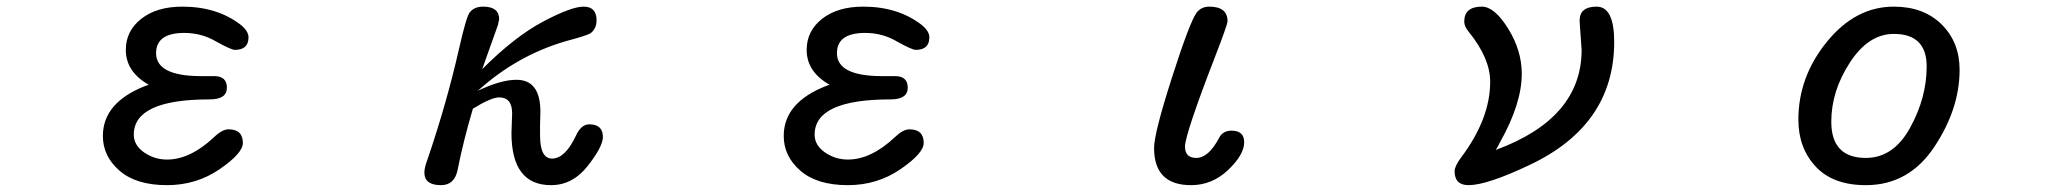

<svg xmlns="http://www.w3.org/2000/svg" viewBox="-20 -541 6040 564"><path d="M417 -292Q349.6 -330.1 349.6 -394.5Q349.6 -450.2 395 -485.8Q440.4 -521.5 515.6 -521.5Q618.2 -521.5 687.5 -467.8Q710 -449.2 710 -431.6Q710 -394.5 669.9 -394.5Q659.2 -394.5 615.2 -418.9Q572.3 -444.3 521.5 -444.3Q438.5 -444.3 438.5 -384.8Q438.5 -318.4 567.4 -317.4H609.4Q646.5 -317.4 646.5 -283.2Q646.5 -249 595.7 -249Q373 -249 373 -145.5Q373 -114.3 403.3 -93.3Q433.6 -72.3 470.7 -72.3Q539.1 -72.3 609.4 -138.7Q632.8 -161.1 651.4 -161.1Q693.4 -161.1 693.4 -121.1Q693.4 -90.8 625 -43.9Q556.6 2.9 470.7 2.9Q379.9 2.9 331.1 -39.6Q282.2 -82 282.2 -141.6Q282.2 -240.2 408.2 -289.1Z M1383.8 -274.4Q1451.2 -306.6 1497.1 -306.6Q1567.4 -306.6 1567.4 -212.9L1566.4 -172.9V-143.6Q1566.4 -75.2 1601.6 -75.2Q1639.6 -75.2 1670.9 -140.6Q1686.5 -175.8 1710.9 -175.8Q1751 -175.8 1751 -138.7Q1751 -110.4 1706.5 -53.7Q1662.1 2.9 1598.6 2.9Q1482.4 2.9 1482.4 -150.4L1484.4 -208Q1484.4 -254.9 1446.3 -254.9Q1422.9 -254.9 1369.1 -221.7Q1340.8 -126 1324.2 -42Q1315.4 2.9 1275.4 2.9Q1226.6 2.9 1226.6 -34.2Q1226.6 -48.8 1236.3 -74.2Q1293 -241.2 1328.1 -396.5Q1349.6 -491.2 1359.4 -503.9Q1372.1 -521.5 1399.4 -521.5Q1446.3 -521.5 1446.3 -484.4L1442.4 -466.8L1396.5 -337.9Q1492.2 -433.6 1575.2 -477.5Q1658.2 -521.5 1694.3 -521.5Q1732.4 -521.5 1732.4 -481.4Q1732.4 -457 1714.8 -443.4Q1704.1 -436.5 1641.6 -419.9Q1498 -377.9 1383.8 -274.4Z M2417 -292Q2349.6 -330.1 2349.6 -394.5Q2349.6 -450.2 2395 -485.8Q2440.4 -521.5 2515.6 -521.5Q2618.2 -521.5 2687.5 -467.8Q2710 -449.2 2710 -431.6Q2710 -394.5 2669.9 -394.5Q2659.2 -394.5 2615.2 -418.9Q2572.3 -444.3 2521.5 -444.3Q2438.5 -444.3 2438.5 -384.8Q2438.5 -318.4 2567.4 -317.4H2609.4Q2646.5 -317.4 2646.5 -283.2Q2646.5 -249 2595.7 -249Q2373 -249 2373 -145.5Q2373 -114.3 2403.3 -93.3Q2433.6 -72.3 2470.7 -72.3Q2539.1 -72.3 2609.4 -138.7Q2632.8 -161.1 2651.4 -161.1Q2693.4 -161.1 2693.4 -121.1Q2693.4 -90.8 2625 -43.9Q2556.6 2.9 2470.7 2.9Q2379.9 2.9 2331.1 -39.6Q2282.2 -82 2282.2 -141.6Q2282.2 -240.2 2408.2 -289.1Z M3597.7 -157.2Q3634.8 -157.2 3634.8 -123Q3634.8 -86.9 3587.9 -42Q3541 2.9 3478.5 2.9Q3370.1 2.9 3370.1 -106.4Q3370.1 -149.4 3422.4 -312.5Q3474.6 -475.6 3495.1 -503.9Q3508.8 -521.5 3532.2 -521.5Q3585.9 -521.5 3585.9 -478.5Q3585.9 -468.8 3545.4 -364.3Q3504.9 -259.8 3482.9 -193.8Q3460.9 -127.9 3460.9 -110.4Q3460.9 -77.1 3494.1 -77.1Q3530.3 -77.1 3561.5 -136.7Q3572.3 -157.2 3597.7 -157.2Z M4374 -100.6Q4626 -193.4 4626 -394.5L4621.1 -463.9L4620.1 -480.5Q4620.1 -521.5 4669.9 -521.5Q4721.7 -521.5 4721.7 -418Q4721.7 -174.8 4475.6 -57.6Q4348.6 2.9 4293.9 2.9Q4252.9 2.9 4252.9 -38.1Q4252.9 -52.7 4272.5 -79.1Q4357.4 -192.4 4357.4 -300.8Q4357.4 -370.1 4293.9 -448.2Q4281.2 -463.9 4281.2 -477.5Q4281.2 -521.5 4333 -521.5Q4370.1 -521.5 4410.2 -457Q4450.2 -392.6 4450.2 -324.2Q4450.2 -236.3 4385.7 -122.1L4381.8 -114.3Z M5543 -521.5Q5630.9 -521.5 5683.6 -469.2Q5736.3 -417 5736.3 -335.9Q5736.3 -220.7 5661.6 -108.9Q5586.9 2.9 5460.9 2.9Q5364.3 2.9 5313.5 -51.8Q5262.7 -106.4 5262.7 -189.5Q5262.7 -315.4 5346.7 -418.5Q5430.7 -521.5 5543 -521.5ZM5543 -441.4Q5468.8 -441.4 5414.1 -357.4Q5359.4 -273.4 5359.4 -183.6Q5359.4 -77.1 5460.9 -77.1Q5542 -77.1 5590.8 -165.5Q5639.6 -253.9 5639.6 -345.7Q5639.6 -441.4 5543 -441.4Z"/></svg>

Font: MotoyaLMaru
Style: W3 mono
Weight: 400
Version: Version 1.01